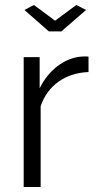

<svg xmlns="http://www.w3.org/2000/svg" viewBox="-20 -750 391 770"><path d="M116 -730 78 -710 176 -624H226L325 -710L286 -730L201 -667ZM335 -461V-523C328 -524 318 -524 305 -523C238 -517 175 -469 139 -396V-521H75V0H143V-324C171 -408 244 -458 335 -461Z"/></svg>

Font: FIGSv2-sans-serif
Style: Regular
Weight: 400
Designer: Matt McInerney, Pablo Impallari, Rodrigo Fuenzalida,Mirko Velimirovic
Foundry: Matt McInerney, Pablo Impallari, Rodrigo Fuenzalida
Version: Version 4.021;hotconv 1.0.109;makeotfexe 2.5.65596